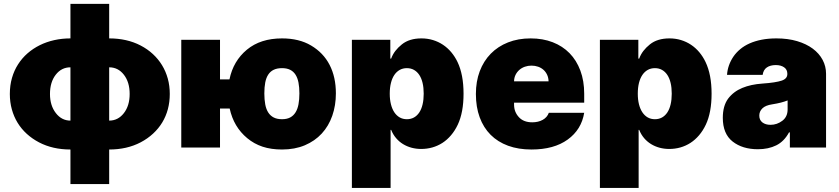

<svg xmlns="http://www.w3.org/2000/svg" viewBox="-20 -747 4246 972"><path d="M336.6 -552.6V-727.3H532.7V-552.6Q622.9 -552.6 691.8 -516.7Q726.6 -498.6 753.9 -473.4Q781.2 -448.2 800.2 -417.1Q819.2 -386 829.4 -349.3Q839.5 -312.5 839.5 -271.3Q839.5 -230.8 829.9 -194.6Q820.3 -158.4 801.5 -127.3Q782.7 -96.2 755.1 -70.7Q727.6 -45.1 691.8 -26.3Q622.5 9.9 532.7 9.9V184.7H336.6V9.9Q246.8 9.9 177.6 -26.3Q143.1 -44.4 115.6 -69.4Q88.1 -94.5 69.1 -125.5Q50.1 -156.6 40 -193.2Q29.8 -229.8 29.8 -271.3Q29.8 -315 40.7 -352.6Q51.5 -390.3 71.6 -421.5Q91.6 -452.8 119.5 -477.1Q147.4 -501.4 181.5 -518.3Q215.6 -535.2 254.8 -543.9Q294 -552.6 336.6 -552.6ZM532.7 -136.4Q577.8 -136.4 607.2 -174.4Q636.4 -212 636.4 -271.3Q636.4 -331 607.2 -368.6Q578.1 -406.2 532.7 -406.2ZM233 -271.3Q233 -212.7 262.8 -174.4Q292.3 -136.4 336.6 -136.4V-406.2Q291.2 -406.2 262.1 -368.6Q233 -331 233 -271.3Z M897.7 -545.5H1093.8V-345.2H1141.7Q1160.9 -438.2 1229.8 -495.4Q1298.7 -552.6 1407.7 -552.6Q1494.3 -552.6 1554.7 -516.7Q1616.8 -480.1 1648.6 -418.5Q1680.4 -356.9 1680.4 -274.1Q1680.4 -213.1 1662.1 -160.9Q1643.8 -108.7 1608.8 -70.8Q1573.9 -33 1523.1 -11.5Q1472.3 9.9 1407.7 9.9Q1352.6 9.9 1309.3 -4.4Q1266 -18.8 1231.5 -47.6Q1163 -104.4 1142.8 -197.4H1093.8V0H897.7ZM1318.2 -274.1Q1318.2 -242.9 1322.8 -218.4Q1327.4 -193.9 1338.1 -177.4Q1348.7 -160.9 1365.8 -152.2Q1382.8 -143.5 1407.7 -143.5Q1432.2 -143.5 1448.9 -152.3Q1465.6 -161.2 1476 -177.9Q1486.5 -194.6 1491.1 -218.9Q1495.7 -243.3 1495.7 -274.1Q1495.7 -305 1491.1 -328.8Q1486.5 -352.6 1476 -369Q1465.6 -385.3 1448.9 -393.6Q1432.2 -402 1407.7 -402Q1382.8 -402 1365.8 -393.8Q1348.7 -385.7 1338.1 -369.5Q1327.4 -353.3 1322.8 -329.5Q1318.2 -305.8 1318.2 -274.1Z M1956 -545.5V-450.3H1960.2Q1968 -471.6 1981.5 -489.2Q1995 -506.7 2014.6 -522.4Q2052.2 -552.6 2113.6 -552.6Q2144.5 -552.6 2171.9 -544.2Q2199.2 -535.9 2222.5 -520.4Q2245.7 -505 2264.4 -482.8Q2283 -460.6 2296.2 -433.2Q2326.7 -369.3 2326.7 -272.7Q2326.7 -177.9 2297.6 -116.1Q2283 -85.2 2263.1 -62Q2243.3 -38.7 2219.5 -23.4Q2195.7 -8.2 2168.5 -0.5Q2141.3 7.1 2112.2 7.1Q2087 7.1 2063.7 0.9Q2040.5 -5.3 2020.6 -17.4Q2000.7 -29.5 1985.3 -47.6Q1969.8 -65.7 1960.2 -89.5H1957.4V204.5H1761.4V-545.5ZM2039.8 -143.5Q2060 -143.5 2075.8 -152.3Q2091.6 -161.2 2102.6 -177.7Q2113.6 -194.2 2119.3 -218.4Q2125 -242.5 2125 -272.7Q2125 -303.3 2119.3 -327.2Q2113.6 -351.2 2102.6 -367.7Q2091.6 -384.2 2075.8 -393.1Q2060 -402 2039.8 -402Q2019.5 -402 2003.6 -393.1Q1987.6 -384.2 1976.4 -367.7Q1965.2 -351.2 1959.2 -327.2Q1953.1 -303.3 1953.1 -272.7Q1953.1 -242.9 1959.2 -218.9Q1965.2 -195 1976.4 -178.3Q1987.6 -161.6 2003.6 -152.5Q2019.5 -143.5 2039.8 -143.5Z M2389.2 -271.3Q2389.2 -334.5 2408.7 -386.4Q2428.3 -438.2 2464.5 -475.1Q2500.7 -512.1 2551.8 -532.3Q2603 -552.6 2666.2 -552.6Q2728 -552.6 2778.1 -533.2Q2828.1 -513.8 2863.5 -477.6Q2898.8 -441.4 2918.1 -389.6Q2937.5 -337.7 2937.5 -272.7V-227.3H2582.4V-218.8Q2582.4 -198.5 2588.6 -182.7Q2594.8 -166.9 2606.9 -153.8Q2630.7 -127.8 2674.7 -127.8Q2704.9 -127.8 2727.5 -140.3Q2750 -152.7 2758.5 -176.1H2937.5Q2923.7 -90.9 2854 -40.5Q2784.4 9.9 2670.5 9.9Q2604.4 9.9 2552.2 -9.2Q2500 -28.4 2463.8 -64.6Q2427.6 -100.9 2408.4 -153.1Q2389.2 -205.3 2389.2 -271.3ZM2582.4 -335.2H2757.1Q2756.7 -353.7 2749.8 -368.4Q2742.9 -383.2 2731.4 -393.5Q2719.8 -403.8 2704.2 -409.3Q2688.6 -414.8 2670.5 -414.8Q2653.1 -414.8 2637.3 -409.3Q2621.4 -403.8 2609.4 -393.3Q2597.3 -382.8 2590 -368.1Q2582.7 -353.3 2582.4 -335.2Z M3211.6 -545.5V-450.3H3215.9Q3223.7 -471.6 3237.2 -489.2Q3250.7 -506.7 3270.2 -522.4Q3307.9 -552.6 3369.3 -552.6Q3400.2 -552.6 3427.6 -544.2Q3454.9 -535.9 3478.2 -520.4Q3501.4 -505 3520.1 -482.8Q3538.7 -460.6 3551.8 -433.2Q3582.4 -369.3 3582.4 -272.7Q3582.4 -177.9 3553.3 -116.1Q3538.7 -85.2 3518.8 -62Q3498.9 -38.7 3475.1 -23.4Q3451.3 -8.2 3424.2 -0.5Q3397 7.1 3367.9 7.1Q3342.7 7.1 3319.4 0.9Q3296.2 -5.3 3276.3 -17.4Q3256.4 -29.5 3240.9 -47.6Q3225.5 -65.7 3215.9 -89.5H3213.1V204.5H3017V-545.5ZM3295.5 -143.5Q3315.7 -143.5 3331.5 -152.3Q3347.3 -161.2 3358.3 -177.7Q3369.3 -194.2 3375 -218.4Q3380.7 -242.5 3380.7 -272.7Q3380.7 -303.3 3375 -327.2Q3369.3 -351.2 3358.3 -367.7Q3347.3 -384.2 3331.5 -393.1Q3315.7 -402 3295.5 -402Q3275.2 -402 3259.2 -393.1Q3243.3 -384.2 3232.1 -367.7Q3220.9 -351.2 3214.8 -327.2Q3208.8 -303.3 3208.8 -272.7Q3208.8 -242.9 3214.8 -218.9Q3220.9 -195 3232.1 -178.3Q3243.3 -161.6 3259.2 -152.5Q3275.2 -143.5 3295.5 -143.5Z M3665.8 -247.2Q3693.5 -283.7 3737.6 -301.8Q3781.6 -320 3839.5 -323.9Q3873.9 -326.3 3898.1 -330.1Q3922.2 -333.8 3937.1 -338.8Q3965.9 -348.4 3965.9 -372.2V-373.6Q3965.9 -394.9 3949.6 -406.2Q3933.2 -417.6 3907.7 -417.6Q3879.6 -417.6 3862 -405.5Q3844.5 -393.5 3840.9 -367.9H3660.5Q3664.1 -417.6 3692.5 -459.9Q3706.7 -480.8 3727.3 -498Q3747.9 -515.3 3775 -527.3Q3802.2 -539.4 3836.1 -546Q3870 -552.6 3910.5 -552.6Q3969.1 -552.6 4015.6 -538.7Q4062.1 -524.9 4094.6 -500.7Q4127.1 -476.6 4144.5 -443.9Q4161.9 -411.2 4161.9 -373.6V0H3978.7V-76.7H3974.4Q3949.6 -30.9 3909.8 -11.2Q3870 8.5 3816.8 8.5Q3738.6 8.5 3688.9 -30.5Q3639.2 -69.6 3639.2 -150.6Q3639.2 -210.6 3665.8 -247.2ZM3823.9 -161.9Q3823.9 -139.2 3839.8 -127.1Q3855.8 -115.1 3880.7 -115.1Q3913.7 -115.1 3940.7 -135.7Q3967.3 -155.9 3967.3 -193.2V-238.6Q3952.4 -232.6 3933.1 -227.6Q3913.7 -222.7 3889.2 -218.8Q3855.1 -213.8 3839.5 -198.3Q3823.9 -182.9 3823.9 -161.9Z"/></svg>

Font: Inter P Black
Style: Regular
Weight: 900
Designer: Rasmus Andersson
Foundry: rsms
Version: Version 3.018;git-588b23468